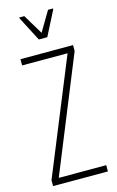

<svg xmlns="http://www.w3.org/2000/svg" viewBox="-135 -954 612 1008"><g transform="rotate(-15 170.5 -450.5)"><path d="M22 0V-32L276 -654H29V-688H315V-656L62 -34H320V0ZM149 -763 80 -896V-901H107L172 -793L236 -901H263V-896L195 -763Z"/></g></svg>

Font: Saira ExtraCondensed Thin
Style: Regular
Weight: 250
Width: 2
Designer: Hector Gatti with collaboration of the Omnibus-Type team
Foundry: Omnibus-Type
Version: Version 1.101